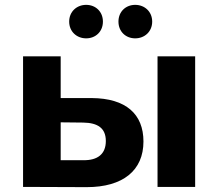

<svg xmlns="http://www.w3.org/2000/svg" viewBox="-20 -770 899 791"><path d="M335 -612C374 -612 404 -640 404 -681C404 -722 374 -750 335 -750C296 -750 265 -722 265 -681C265 -640 296 -612 335 -612ZM537 -612C576 -612 607 -640 607 -681C607 -722 576 -750 537 -750C498 -750 468 -722 468 -681C468 -640 498 -612 537 -612ZM358 -366H230V-538H75V0L337 1C487 1 571 -68 571 -187C571 -300 499 -365 358 -366ZM629 0H784V-538H629ZM323 -110H230V-266L323 -265C383 -264 416 -242 416 -189C416 -136 383 -109 323 -110Z"/></svg>

Font: AWKNG-Font
Style: Bold
Weight: 700
Designer: Awakening Church
Foundry: Awakening Church
Version: Version 1.700;PS 001.700;hotconv 1.0.88;makeotf.lib2.5.64775